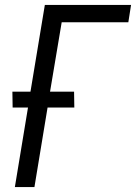

<svg xmlns="http://www.w3.org/2000/svg" viewBox="-20 -755 549 775"><path d="M40 0 93 -321H31L30 -385H103L161 -735H509L498 -665H229L182 -385H279L280 -321H172L119 0Z"/></svg>

Font: Iosevka Algr
Style: Italic
Weight: 400
Italic angle: -9°
Monospace: yes
Designer: Belleve Invis
Foundry: Belleve Invis
Version: Version 26.0.2; ttfautohint (v1.8.3)